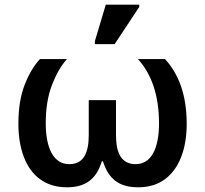

<svg xmlns="http://www.w3.org/2000/svg" viewBox="-20 -796 881 826"><path d="M473.1 -606 579.1 -766.1V-775.9H435.1L388.2 -619.1V-606ZM268.1 9.8C348.1 9.8 395 -25.9 418 -102.1H422.9C446.8 -25.9 492.7 9.8 574.2 9.8C620.1 9.8 658.7 -2 689.5 -24.9C751.5 -70.8 783.2 -156.2 783.2 -263.2C783.2 -390.6 747.1 -479.5 689.9 -542H573.2C630.4 -479.5 664.1 -388.7 664.1 -265.1C664.1 -157.2 630.4 -89.8 564 -89.8C503.9 -89.8 479 -134.8 479 -214.8V-365.2H361.8V-214.8C361.8 -138.2 339.8 -89.8 277.8 -89.8C211.4 -89.8 176.8 -156.7 176.8 -266.1C176.8 -330.1 186 -385.3 204.1 -431.6C222.2 -478 243.2 -514.6 268.1 -542H151.9C126 -514.2 104 -477.1 85.9 -430.7C67.9 -384.3 59.1 -328.1 59.1 -263.2C59.1 -210 66.9 -162.6 82.5 -121.1C113.8 -38.6 176.3 9.8 268.1 9.8Z"/></svg>

Font: Noto Reveo Sans
Style: Regular
Weight: 600
Designer: Monotype Design Team
Foundry: Monotype Imaging Inc.
Version: Version 2.007